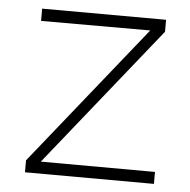

<svg xmlns="http://www.w3.org/2000/svg" viewBox="-43 -564 603 608"><g transform="rotate(5 258.0 -260.0)"><path d="M67 -521V-482H414L58 -38V0L468 1V-37L105 -38L461 -482V-520Z"/></g></svg>

Font: Montserrat ExtraLight
Style: Regular
Weight: 250
Designer: Julieta Ulanovsky
Foundry: Julieta Ulanovsky
Version: Version 4.000